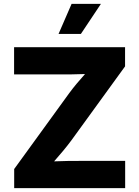

<svg xmlns="http://www.w3.org/2000/svg" viewBox="-20 -971 719 991"><path d="M53.2 0H626V-140.6H407.7C357.9 -140.6 308.6 -140.6 259.3 -138.2C291 -174.3 321.8 -210.4 348.1 -246.1L625.5 -628.4V-727.5H52.7V-586.9H283.2C328.6 -586.9 373.5 -586.9 418.9 -588.9C389.2 -555.7 360.4 -522 335.9 -488.3L53.2 -98.6ZM282.2 -795.9H397.5L501 -951.2H349.6Z"/></svg>

Font: Inter ExtraBold
Style: Regular
Weight: 800
Designer: Rasmus Andersson
Foundry: rsms
Version: Version 4.001;git-9221beed3